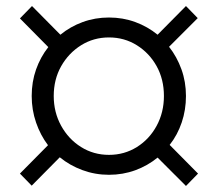

<svg xmlns="http://www.w3.org/2000/svg" viewBox="-20 -679 721 636"><path d="M85 -64 46 -104 139 -198Q114 -231 99.5 -273Q85 -315 85 -361Q85 -408 99.5 -449Q114 -490 140 -523L46 -618L86 -659L180 -564Q213 -591 254 -606Q295 -621 341 -621Q387 -621 428 -606Q469 -591 502 -564L596 -659L635 -619L540 -524Q566 -491 581 -449.5Q596 -408 596 -361Q596 -315 582 -273.5Q568 -232 542 -199L636 -104L596 -63L502 -157Q469 -130 428 -115Q387 -100 341 -100Q295 -100 253 -115.5Q211 -131 178 -158ZM341 -166Q392 -166 433.5 -192Q475 -218 499 -262.5Q523 -307 523 -361Q523 -416 499 -459.5Q475 -503 433.5 -529Q392 -555 341 -555Q290 -555 248.5 -529Q207 -503 182.5 -459.5Q158 -416 158 -361Q158 -307 182.5 -262.5Q207 -218 248.5 -192Q290 -166 341 -166Z"/></svg>

Font: Red Hat Display VF
Style: Italic
Weight: 300
Italic angle: -12°
Designer: Pentagram, MCKL
Foundry: Pentagram, MCKL
Version: Version 1.010